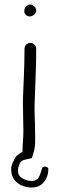

<svg xmlns="http://www.w3.org/2000/svg" viewBox="-20 -708 261 854"><path d="M195 45Q195 77 175.5 101.5Q156 126 121 126Q81 126 54 102.5Q27 79 30 36L34 22Q36 15 41 7Q44 -1 48 -7.5Q52 -14 60 -19Q68 -26 74 -30Q77 -31 80 -32V-33Q80 -56 82 -78.5Q84 -101 84 -124Q84 -155 83 -185.5Q82 -216 82 -247Q82 -276 83.5 -305Q85 -334 86 -363Q89 -427 89 -491Q89 -502 96.5 -509.5Q104 -517 115 -517Q126 -517 133.5 -509.5Q141 -502 141 -491Q141 -431 138.5 -370.5Q136 -310 134 -250Q133 -218 134.5 -186Q136 -154 136 -122Q136 -112 136.5 -93.5Q137 -75 135 -56.5Q133 -38 123 -9Q123 -7 122.5 -5.5Q122 -4 92 2Q74 5 67 20.5Q60 36 60 53Q60 74 80 85.5Q100 97 119 97Q132 97 139.5 93Q147 89 151.5 82.5Q156 76 158 68L163 55Q165 46 168 39.5Q171 33 179 33Q184 33 189.5 35.5Q195 38 195 45ZM141 -662Q141 -651 132 -643Q123 -635 112 -635Q102 -635 95 -642Q88 -649 88 -659Q88 -670 96 -679Q104 -688 115 -688Q124 -688 132.5 -679.5Q141 -671 141 -662Z"/></svg>

Font: Wynona
Style: Regular
Weight: 400
Italic angle: -12°
Designer: Kanati
Foundry: Kanati and Michael Everson
Version: Version 2.000